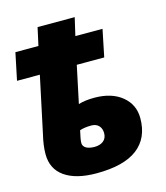

<svg xmlns="http://www.w3.org/2000/svg" viewBox="-115 -847 814 944"><g transform="rotate(-15 292.0 -375.0)"><path d="M333 -668.9H471.2L442.9 -530.8H303.2L263.2 -341.8Q297.9 -352.1 344.2 -352.1Q432.1 -352.1 484.6 -309.1Q537.1 -266.1 537.1 -196.8Q537.1 -95.7 468.3 -43Q399.4 9.8 259.8 9.8Q155.8 9.8 98.4 -30.3Q41 -70.3 41 -146Q41 -189.5 54.2 -244.1L115.2 -530.8H-1L27.8 -668.9H145L165 -759.8H354ZM294.9 -224.1Q259.8 -224.1 235.8 -215.8Q225.1 -170.4 225.1 -153.8Q225.1 -136.7 241 -127.4Q256.8 -118.2 284.2 -118.2Q311 -118.2 328.6 -131.8Q346.2 -145.5 346.2 -171.9Q346.2 -195.3 332.5 -209.7Q318.8 -224.1 294.9 -224.1Z"/></g></svg>

Font: Open Sans Extrabold
Style: Italic
Weight: 800
Italic angle: -12°
Foundry: Ascender Corporation
Version: Version 1.10